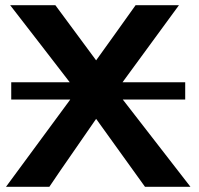

<svg xmlns="http://www.w3.org/2000/svg" viewBox="-20 -715 761 735"><path d="M3 0 249 -334H23V-400H247Q208 -450 130.5 -551Q53 -652 19 -695H192L348 -484Q365 -507 418 -581.5Q471 -656 499 -695H665L449 -400H689V-334H450L709 0H535L348 -260Q336 -242 269.5 -146.5Q203 -51 169 0Z"/></svg>

Font: Coval
Style: ExtraBold
Weight: 800
Foundry: Context Ltd
Version: Version 001.000